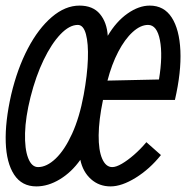

<svg xmlns="http://www.w3.org/2000/svg" viewBox="-33 -652 665 686"><path d="M502 -632Q553 -632 580.5 -589.5Q608 -547 611.5 -471Q615 -395 592 -295H335Q320 -223 319.5 -169Q319 -115 332 -85Q345 -55 368 -55Q382 -55 402.5 -67Q423 -79 446 -99Q469 -119 490 -144L542 -98Q502 -48 452 -17Q402 14 362 14Q321 14 292 -12Q263 -38 254 -81Q223 -37 181 -11.5Q139 14 97 14Q45 14 17.5 -28Q-10 -70 -12.5 -143.5Q-15 -217 7 -314Q29 -407 66.5 -478.5Q104 -550 152 -591Q200 -632 251 -632Q299 -632 324 -602Q349 -572 352 -524Q382 -575 422.5 -603.5Q463 -632 502 -632ZM103 -55Q134 -55 166 -85.5Q198 -116 224.5 -174Q251 -232 266 -313Q279 -384 281 -440.5Q283 -497 274 -530Q265 -563 245 -563Q215 -563 183 -529.5Q151 -496 123 -438Q95 -380 76 -305Q58 -233 56.5 -176.5Q55 -120 67.5 -87.5Q80 -55 103 -55ZM351 -364 535 -368Q549 -453 538.5 -508Q528 -563 496 -563Q469 -563 441 -537.5Q413 -512 389.5 -467Q366 -422 351 -364Z"/></svg>

Font: Victor Mono
Style: Italic
Weight: 400
Italic angle: -12°
Monospace: yes
Designer: Rune Bjørnerås
Version: Version 1.561;gftools[0.9.30]